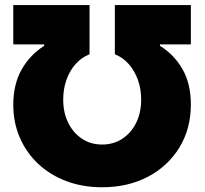

<svg xmlns="http://www.w3.org/2000/svg" viewBox="-20 -748 828 777"><path d="M33.7 -325.2Q34.2 -408.2 67.9 -467.3Q101.6 -526.4 158.7 -562.5V-568.4H33.7V-727.5H342.3V-528.3Q309.6 -515.6 285.6 -488.5Q261.7 -461.4 248.8 -424.6Q235.8 -387.7 235.8 -344.7Q235.8 -292 256.1 -251Q276.4 -210 311.8 -186.5Q347.2 -163.1 393.1 -163.1Q439.5 -163.1 475.1 -186.5Q510.7 -210 531 -251Q551.3 -292 551.3 -344.7Q551.3 -387.7 538.1 -424.6Q524.9 -461.4 501.2 -488.5Q477.5 -515.6 444.8 -528.3V-727.5H752.4V-568.4H627.4V-562.5Q685.5 -526.4 719 -467.3Q752.4 -408.2 752.4 -325.2Q752.4 -227.5 706.5 -151.9Q660.6 -76.2 579.6 -33.2Q498.5 9.8 393.1 9.8Q314.5 9.8 248.8 -14.9Q183.1 -39.6 135 -84.5Q86.9 -129.4 60.3 -190.7Q33.7 -252 33.7 -325.2Z"/></svg>

Font: Inter 17pt Black
Style: Regular
Weight: 900
Version: Version 4.001;git-66647c0bb